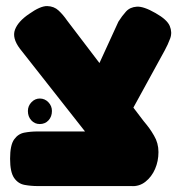

<svg xmlns="http://www.w3.org/2000/svg" viewBox="-20 -618 610 647"><path d="M422 9 320 -107 47 -454Q20 -490 30.5 -518Q41 -546 78 -571Q116 -598 139 -597.5Q162 -597 177.5 -582.5Q193 -568 206 -549L464 -210Q475 -197 483 -186Q491 -175 499 -161Q514 -136 514 -105.5Q514 -75 502.5 -48.5Q491 -22 470 -5.5Q449 11 422 9ZM107 9Q84 9 62.5 5Q41 1 27.5 -18.5Q14 -38 14 -83Q14 -129 27.5 -148Q41 -167 62 -171Q83 -175 106 -175H425L436 9ZM386 -176 264 -294 379 -545Q391 -564 404.5 -579Q418 -594 441 -595.5Q464 -597 504 -574Q543 -552 552 -530.5Q561 -509 553.5 -488.5Q546 -468 535 -448ZM114 -200Q97 -200 85.5 -212.5Q74 -225 74 -244Q74 -261 86 -273.5Q98 -286 114 -286Q131 -286 143 -273.5Q155 -261 155 -244Q155 -225 143.5 -212.5Q132 -200 114 -200Z"/></svg>

Font: Fredoka
Style: Bold
Weight: 700
Designer: Ben Nathan
Foundry: Milena B. Brandão, Ben Nathan
Version: Version 2.001